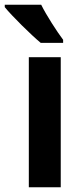

<svg xmlns="http://www.w3.org/2000/svg" viewBox="-55 -879 342 806"><path d="M118 -859H-35V-849C-6 -813 76 -732 116 -699H210V-712C185 -745 139 -816 118 -859ZM200 -93V-639H66V-93Z"/></svg>

Font: Noto Sans Kannada UI Condensed
Style: Bold
Weight: 700
Width: 3
Designer: Jelle Bosma - Monotype Design Team
Foundry: Monotype Imaging Inc.
Version: Version 2.005